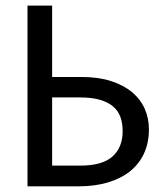

<svg xmlns="http://www.w3.org/2000/svg" viewBox="-20 -658 590 678"><path d="M164.1 -386.2V-638.2H77.1V0H257.8C295.9 0 330.2 -4.6 360.8 -13.7C391.4 -22.8 417.5 -35.9 439 -53C460.4 -70.1 477 -91.1 488.5 -116C500.1 -140.9 505.9 -169.3 505.9 -201.2C505.9 -227.2 500.9 -251.5 491 -273.9C481 -296.4 466.1 -315.9 446.3 -332.5C426.4 -349.1 401.6 -362.2 371.8 -371.8C342 -381.4 307.1 -386.2 267.1 -386.2ZM413.1 -194.8C413.1 -156.4 401 -126.5 377 -105.2C352.9 -83.9 315.3 -73.2 264.2 -73.2H164.1V-314H261.2C289.6 -314 313.3 -311.2 332.5 -305.7C351.7 -300.1 367.4 -292.2 379.4 -282C391.4 -271.7 400.1 -259.3 405.3 -244.6C410.5 -230 413.1 -213.4 413.1 -194.8Z"/></svg>

Font: CodeNewRoman Nerd Font Mono
Style: Regular
Weight: 400
Monospace: yes
Designer: Sam Radian
Foundry: Code New Roman
Version: Version 2.00 November 29, 2014;Nerd Fonts 3.2.1